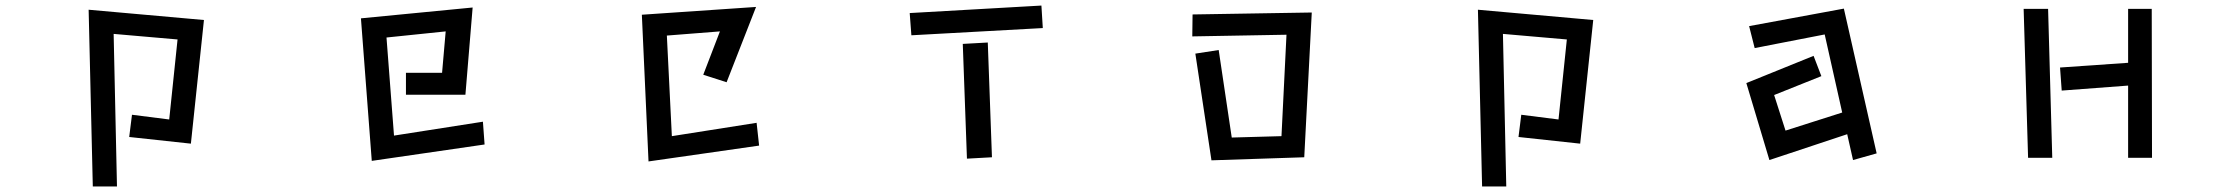

<svg xmlns="http://www.w3.org/2000/svg" viewBox="-20 -552 8040 691"><path d="M455 -139 589 -122 619 -410 389 -430 401 119H314L299 -517L714 -480L667 -35L445 -59Z M1279 -486 1681 -525 1655 -211H1441V-290H1571L1584 -439L1371 -417L1398 -64L1718 -114L1724 -32L1318 27Z M2290 -499 2701 -527 2595 -256 2511 -283 2571 -439 2380 -424 2398 -62 2703 -110 2712 -28 2314 29Z M3254 -505 3728 -532 3733 -451 3260 -425ZM3445 -394 3535 -399 3550 14 3460 19Z M4282 -359 4366 -372 4413 -57 4592 -62 4610 -427 4271 -421 4272 -500 4701 -507 4674 13V14L4340 25Z M5455 -139 5589 -122 5619 -410 5389 -430 5401 119H5314L5299 -517L5714 -480L5667 -35L5445 -59Z M6628 -69 6348 24 6265 -253 6507 -351 6535 -278 6365 -210 6406 -82 6610 -147 6547 -428 6295 -379 6275 -458 6616 -521 6734 0 6649 24Z M7639 -244 7400 -226 7394 -309 7639 -326V-520H7724L7725 16H7639ZM7263 -520H7351L7366 16H7279Z"/></svg>

Font: Stick
Style: Regular
Weight: 400
Designer: Fontworks Inc.
Foundry: Fontworks Inc.
Version: Version 1.100